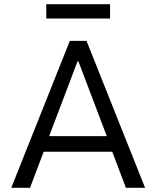

<svg xmlns="http://www.w3.org/2000/svg" viewBox="-20 -901 750 921"><path d="M34 0 315 -705H395L676 0H584L508 -201L549 -173H161L200 -201L124 0ZM352 -607 209 -230 189 -248H521L499 -230L356 -607ZM202 -812V-881H508V-812Z"/></svg>

Font: Nunito Sans 7pt SemiCondensed
Style: Regular
Weight: 400
Width: 4
Designer: Vernon Adams
Foundry: Vernon Adams
Version: Version 3.101;gftools[0.9.27]